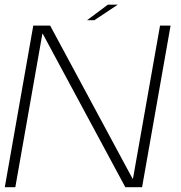

<svg xmlns="http://www.w3.org/2000/svg" viewBox="-23 -782 756 802"><path d="M-3 0H41L154 -641H155.5L500.5 0H570.5L689.5 -675H645.5L532.5 -36H530.5L186.5 -675H116ZM340.5 -697.5H371L469 -762.5H427.5Z"/></svg>

Font: Anybody SemiExpanded ExtraLight
Style: Italic
Weight: 250
Width: 6
Italic angle: -10°
Version: Version 1.113;gftools[0.9.25]